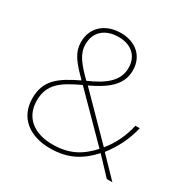

<svg xmlns="http://www.w3.org/2000/svg" viewBox="-164 -879 1030 1042"><g transform="rotate(30 351.0 -357.5)"><path d="M304 -725C206 -725 139 -666 139 -576C139 -507 176 -465 246 -395C129 -339 63 -291 63 -179C63 -57 153 10 281 10C400 10 471 -38 533 -105L632 0H667L549 -122C594 -180 630 -246 649 -328H622C606 -254 572 -189 532 -141L289 -388C393 -438 460 -489 460 -581C460 -670 395 -725 304 -725ZM304 -700C382 -700 433 -655 433 -581C433 -499 370 -450 269 -406C203 -472 166 -515 166 -576C166 -652 218 -700 304 -700ZM264 -377 516 -122C455 -56 391 -15 281 -15C167 -15 90 -74 90 -179C90 -282 151 -324 264 -377Z"/></g></svg>

Font: Noto Sans Thai Looped Thin
Style: Regular
Weight: 100
Designer: Sasikarn Vongin, Ben Mitchell
Foundry: The Fontpad Ltd
Version: Version 1.001